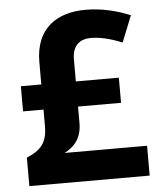

<svg xmlns="http://www.w3.org/2000/svg" viewBox="-52 -769 676 814"><g transform="rotate(-5 286.0 -362.0)"><path d="M342 -724C224 -724 128 -667 128 -520V-425H41V-318H128V-247C128 -171 95 -145 40 -121V0H552V-127H201C236 -145 275 -177 275 -248V-318H458V-425H275V-519C275 -581 311 -603 354 -603C395 -603 441 -591 487 -572L532 -684C480 -706 414 -724 342 -724Z"/></g></svg>

Font: Noto Traditional Nushu
Style: Bold
Weight: 700
Designer: LIU Zhao
Foundry: LiuZhao Studio
Version: Version 2.003